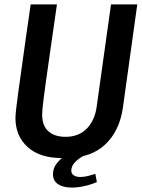

<svg xmlns="http://www.w3.org/2000/svg" viewBox="-20 -706 642 870"><path d="M258 10Q160 10 105 -40Q50 -90 50 -171Q50 -184 53.5 -215Q57 -246 63.5 -293Q70 -340 78.5 -400.5Q87 -461 97 -533Q107 -605 119 -686H238Q220 -561 208 -477Q196 -393 188.5 -340Q181 -287 177.5 -257.5Q174 -228 172.5 -212.5Q171 -197 171 -187Q171 -136 199.5 -111Q228 -86 277 -86Q336 -86 372.5 -122.5Q409 -159 418 -222L483 -686H602L537 -219Q522 -113 457 -51.5Q392 10 279 10ZM306 144Q266 144 243 128.5Q220 113 220 83Q220 56 237.5 34Q255 12 274 0H359Q336 12 319.5 29.5Q303 47 303 67Q303 81 314.5 88.5Q326 96 343 96Q361 96 378.5 91.5Q396 87 412 82L419 119Q391 131 361 137.5Q331 144 306 144Z"/></svg>

Font: Chivo Mono Medium Medium
Style: Italic
Weight: 500
Italic angle: -8.05°
Monospace: yes
Version: Version 1.008